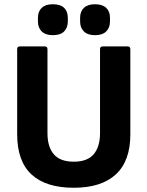

<svg xmlns="http://www.w3.org/2000/svg" viewBox="-20 -874 696 906"><path d="M328 12Q197 12 129 -50.5Q61 -113 61 -241V-642Q61 -655 74 -655H191Q204 -655 204 -642V-246Q204 -181 234 -146Q264 -111 328 -111Q392 -111 422 -146Q452 -181 452 -246V-642Q452 -655 465 -655H582Q595 -655 595 -642V-240Q595 -114 526.5 -51Q458 12 328 12ZM229 -708Q195 -708 177 -725.5Q159 -743 159 -773V-790Q159 -820 177 -837Q195 -854 229 -854Q265 -854 282.5 -837Q300 -820 300 -790V-773Q300 -743 282.5 -725.5Q265 -708 229 -708ZM428 -708Q394 -708 376 -725.5Q358 -743 358 -773V-790Q358 -820 376 -837Q394 -854 428 -854Q463 -854 481 -837Q499 -820 499 -790V-773Q499 -743 481 -725.5Q463 -708 428 -708Z"/></svg>

Font: Sofia Sans ExtraBold
Style: Regular
Weight: 800
Designer: Botio Nikoltchev, Ani Petrova
Foundry: lettersoup
Version: Version 4.101; ttfautohint (v1.8.4.7-5d5b)